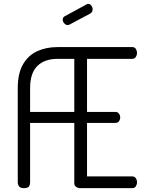

<svg xmlns="http://www.w3.org/2000/svg" viewBox="-20 -975 754 995"><path d="M103 0Q86 0 79 -9Q72 -18 72 -31V-518Q72 -595 99.5 -642Q127 -689 173.5 -710Q220 -731 278 -731H665Q678 -731 684 -721.5Q690 -712 690 -702Q690 -689 683.5 -679.5Q677 -670 665 -670H431V-395H578Q590 -395 596.5 -386Q603 -377 603 -365Q603 -356 597 -347Q591 -338 578 -338H431V-61H665Q677 -61 683.5 -52Q690 -43 690 -30Q690 -19 684 -9.5Q678 0 665 0H396Q384 0 374.5 -6.5Q365 -13 365 -26V-338H136V-31Q136 -18 130.5 -9Q125 0 103 0ZM136 -395H365V-670H278Q211 -670 173.5 -633Q136 -596 136 -518ZM331 -845Q321 -845 313 -854Q305 -863 305 -873Q305 -886 316 -891L428 -952Q433 -955 436 -955Q447 -955 453.5 -946Q460 -937 460 -927Q460 -912 448 -905L341 -848Q339 -847 336 -846Q333 -845 331 -845Z"/></svg>

Font: Dosis ExtraLight
Style: Regular
Weight: 400
Version: Version 3.001; ttfautohint (v1.8.2)